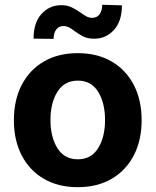

<svg xmlns="http://www.w3.org/2000/svg" viewBox="-20 -776 654 807"><path d="M306.8 10.7Q224.1 10.7 163.9 -24.7Q103.7 -60 71 -123.4Q38.4 -186.8 38.4 -270.6Q38.4 -355.1 71 -418.5Q103.7 -481.9 163.9 -517.2Q224.1 -552.6 306.8 -552.6Q389.6 -552.6 449.8 -517.2Q509.9 -481.9 542.6 -418.5Q575.3 -355.1 575.3 -270.6Q575.3 -186.8 542.6 -123.4Q509.9 -60 449.8 -24.7Q389.6 10.7 306.8 10.7ZM307.5 -106.5Q363.6 -106.5 392.6 -153.4Q421.5 -200.3 421.5 -271.7Q421.5 -343 392.6 -390.1Q363.6 -437.1 307.5 -437.1Q250.4 -437.1 221.2 -390.1Q192.1 -343 192.1 -271.7Q192.1 -200.3 221.2 -153.4Q250.4 -106.5 307.5 -106.5ZM205.3 -612.6 121.1 -613.6Q121.1 -681.5 154.7 -717.7Q188.2 -753.9 236.5 -754.3Q264.2 -754.3 283.4 -744.1Q302.6 -734 318.5 -723Q331 -714.1 342.5 -707.6Q354 -701 367.5 -701Q388.1 -701.3 398.8 -716.4Q409.4 -731.5 409.8 -756L492.5 -753.6Q492.2 -686.1 458.8 -649.9Q425.4 -613.6 377.1 -613.3Q347.3 -613.3 328.5 -623.4Q309.7 -633.5 294.7 -644.5Q283 -653.4 271.7 -660Q260.3 -666.5 246.1 -666.5Q227.6 -666.5 216.4 -652Q205.3 -637.4 205.3 -612.6Z"/></svg>

Font: Inter Zeller
Style: Bold
Weight: 700
Designer: Rasmus Andersson; Joe Bland
Foundry: zeller
Version: Version 3.015;git-dec3a8cb1